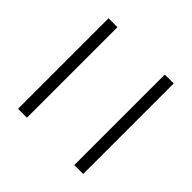

<svg xmlns="http://www.w3.org/2000/svg" viewBox="-57 -612 519 519"><g transform="rotate(-45 202.5 -352.5)"><path d="M29 -443H375V-477H29ZM29 -228H375V-262H29Z"/></g></svg>

Font: Noto Sans Lao UI ExtCond ExtLt
Style: Regular
Weight: 200
Width: 2
Designer: Monotype Design Team
Foundry: Monotype Imaging Inc.
Version: Version 2.000